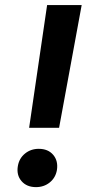

<svg xmlns="http://www.w3.org/2000/svg" viewBox="-20 -748 370 776"><path d="M97.7 -231.4 170.4 -727.5H310.1L218.8 -231.4ZM125.5 8.3Q87.9 8.3 66.9 -16.1Q45.9 -40.5 52.2 -77.1Q57.6 -108.4 81.1 -127.4Q104.5 -146.5 136.7 -146.5Q174.3 -146.5 195.1 -122.1Q215.8 -97.7 210 -60.5Q204.6 -29.8 181.2 -10.7Q157.7 8.3 125.5 8.3Z"/></svg>

Font: Inter Semi Bold
Style: Italic
Weight: 600
Italic angle: -9.39999°
Designer: Rasmus Andersson
Foundry: rsms
Version: Version 4.000;git-3c8e0fc